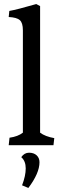

<svg xmlns="http://www.w3.org/2000/svg" viewBox="-20 -717 311 948"><path d="M93 -567Q93 -604 78 -617.5Q63 -631 23 -633L26 -663Q62 -669 159 -697L178 -687V-62Q203 -43 248 -35L244 0H23L27 -37Q69 -43 93 -62ZM89 198Q107 151 107 114.5Q107 78 85 59Q100 37 123.5 37Q147 37 161 50Q175 63 175 84Q175 138 120 211Z"/></svg>

Font: Caladea
Style: Regular
Weight: 400
Designer: Carolina Giovagnoli and Andres Torresi
Foundry: Carolina Giovagnoli and Andres Torresi
Version: Version 1.002